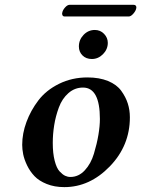

<svg xmlns="http://www.w3.org/2000/svg" viewBox="-20 -764 593 794"><path d="M198.2 -172.9Q198.2 -129.9 206.1 -99.4Q213.9 -68.8 226.3 -55.4Q238.8 -42 249.3 -37.1Q259.8 -32.2 271 -32.2Q305.2 -32.2 330.6 -59.6Q356 -86.9 368.4 -128.4Q380.9 -169.9 387 -206.5Q393.1 -243.2 393.1 -272Q393.1 -401.9 323.2 -401.9Q289.1 -401.9 262.9 -378.9Q236.8 -356 223.4 -319.6Q210 -283.2 204.1 -246.1Q198.2 -209 198.2 -172.9ZM71.8 -165Q71.8 -211.9 89.4 -259.5Q106.9 -307.1 138.9 -349.1Q170.9 -391.1 224.4 -417.5Q277.8 -443.8 341.8 -443.8Q390.6 -443.8 426.8 -429Q462.9 -414.1 481.4 -388.4Q500 -362.8 508.5 -335.9Q517.1 -309.1 517.1 -278.8Q517.1 -161.6 434.1 -75.9Q351.1 9.8 246.1 9.8Q205.1 9.8 173.1 -3.2Q141.1 -16.1 122.6 -35.6Q104 -55.2 92 -80.1Q80.1 -105 75.9 -126Q71.8 -147 71.8 -165ZM306.2 -571.8Q306.2 -599.6 325.7 -619.9Q345.2 -640.1 372.1 -640.1Q395 -640.1 410.4 -624Q425.8 -607.9 425.8 -586.9Q425.8 -560.1 406 -540Q386.2 -520 359.9 -520Q335.9 -520 321 -534.9Q306.2 -549.8 306.2 -571.8ZM512.2 -695.8H247.1Q237.3 -695.8 236.8 -708Q236.8 -710.9 237.8 -712.9Q239.7 -722.7 249.3 -733.4Q258.8 -744.1 268.1 -744.1H532.2Q544.4 -744.1 543.9 -731.9Q543.9 -730 543 -728Q541 -718.3 531 -707Q521 -695.8 512.2 -695.8Z"/></svg>

Font: Linux Libertine
Style: Semibold Italic
Weight: 600
Italic angle: -11.5°
Designer: Philipp H. Poll
Foundry: Philipp H. Poll
Version: Version 5.1.2 ; ttfautohint (v0.9)